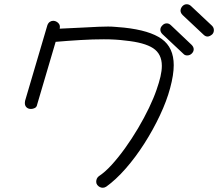

<svg xmlns="http://www.w3.org/2000/svg" viewBox="-20 -759 1040 904"><path d="M938 -596 840 -688Q830 -698 830 -709Q830 -719 838 -729Q847 -739 859 -739Q871 -739 880 -730L978 -638Q987 -629 987 -617Q987 -605 979 -597Q967 -587 957 -587Q947 -587 938 -596ZM480 120Q472 125 464 125Q449 125 438 112Q433 105 433 97Q433 80 446 70Q474 52 505.5 17.5Q537 -17 569 -61.5Q601 -106 630 -155Q659 -204 681.5 -251Q704 -298 717 -336Q729 -370 735.5 -398Q742 -426 742 -449Q742 -505 701 -532Q660 -559 570 -568Q525 -574 469 -574Q417 -574 358.5 -570.5Q300 -567 242 -562L155 -267Q153 -255 144 -250.5Q135 -246 126 -246Q113 -246 105 -253.5Q97 -261 97 -274Q97 -280 98 -284L203 -640Q207 -651 214.5 -656Q222 -661 230 -661Q244 -661 254.5 -650.5Q265 -640 261 -624Q332 -627 375.5 -629.5Q419 -632 445 -633Q471 -634 489 -634Q506 -634 522.5 -632.5Q539 -631 564 -629Q685 -616 741.5 -575.5Q798 -535 798 -452Q798 -407 781 -344Q765 -284 733 -216Q701 -148 659.5 -83Q618 -18 571.5 35Q525 88 480 120ZM843 -506 745 -598Q735 -608 735 -619Q735 -630 744 -639Q753 -649 765 -649Q776 -649 785 -640L882 -548Q892 -538 892 -527Q892 -516 883 -507Q874 -498 861 -498Q850 -498 843 -506Z"/></svg>

Font: Hachi Maru Pop
Style: Regular
Weight: 400
Designer: Nontynet
Foundry: Nontynet
Version: Version 1.300